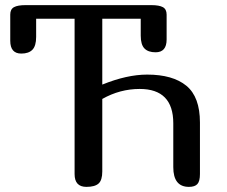

<svg xmlns="http://www.w3.org/2000/svg" viewBox="-20 -729 885 749"><path d="M525 -382Q448 -382 379 -343V-60Q379 -26 364.5 -13Q350 0 317 0Q271 0 271 -50V-656H121V-585Q121 -550 106.5 -535Q92 -520 63 -520Q20 -520 20 -570V-672Q20 -693 34.5 -701Q49 -709 80 -709H570Q601 -709 615.5 -701Q630 -693 630 -672V-575Q630 -525 587 -525Q558 -525 543.5 -540Q529 -555 529 -590V-656H379V-399Q475 -438 554 -438Q654 -438 707 -394.5Q760 -351 760 -251V-50Q760 -22 750 -11Q740 0 717 0Q656 0 656 -77V-248Q656 -382 525 -382Z"/></svg>

Font: Marmelad
Style: Regular
Weight: 400
Designer: Manvel Shmavonyan
Foundry: Cyreal
Version: Version 1.001;PS 001.001;hotconv 1.0.88;makeotf.lib2.5.64775